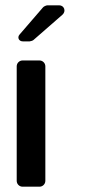

<svg xmlns="http://www.w3.org/2000/svg" viewBox="-20 -704 327 724"><path d="M65 0H129C141 0 151 -10 151 -22V-454C151 -466 141 -476 129 -476H65C53 -476 43 -466 43 -454V-22C43 -10 53 0 65 0ZM66 -548H92C95 -548 104 -551 106 -553L216 -649C230 -662 222 -684 203 -684H159C155 -684 145 -680 142 -676L54 -574C44 -563 51 -548 66 -548Z"/></svg>

Font: DIN Rundschrift
Style: Mittel
Weight: 400
Version: Version 1.027